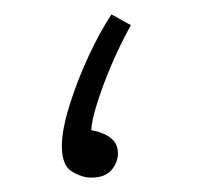

<svg xmlns="http://www.w3.org/2000/svg" viewBox="-20 -243 286 267"><path d="M107 4Q94 4 80 -4.5Q66 -13 66 -40Q66 -62 76.5 -96Q87 -130 103 -164.5Q119 -199 135 -223L162 -208Q147 -181 134.5 -151.5Q122 -122 114.5 -97.5Q107 -73 107 -62Q144 -55 144 -30Q144 -17 135 -6.5Q126 4 107 4Z"/></svg>

Font: Noto Sans Arabic UI SmCn XLt
Style: Regular
Weight: 200
Width: 4
Designer: Monotype Design Team, Nadine Chahine and Nizar Qandah
Foundry: Monotype Imaging Inc.
Version: Version 2.010; ttfautohint (v1.8.4.7-5d5b)